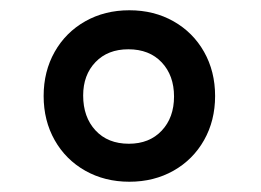

<svg xmlns="http://www.w3.org/2000/svg" viewBox="-20 -877 509 374"><path d="M377.5 -604C391.8 -629.3 399 -658 399 -690C399 -722 391.8 -750.7 377.5 -776C363.2 -801.3 343.3 -821.2 318 -835.5C292.7 -849.8 264 -857 232 -857C200 -857 171.3 -849.8 146 -835.5C120.7 -821.2 100.8 -801.3 86.5 -776C72.2 -750.7 65 -722 65 -690C65 -658 72.2 -629.3 86.5 -604C100.8 -578.7 120.7 -558.8 146 -544.5C171.3 -530.2 200 -523 232 -523C264 -523 292.7 -530.2 318 -544.5C343.3 -558.8 363.2 -578.7 377.5 -604ZM295 -755.5C311 -738.5 319 -716.3 319 -689C319 -661.7 311 -639.5 295 -622.5C279 -605.5 257.7 -597 231 -597C203.7 -597 182 -605.7 166 -623C150 -640.3 142 -663 142 -691C142 -717.7 150 -739.3 166 -756C182 -772.7 203.3 -781 230 -781C257.3 -781 279 -772.5 295 -755.5Z"/></svg>

Font: Morrison SemiBold
Style: Regular
Weight: 600
Designer: Pablo Impallari, Rodrigo Fuenzalida (Modified by Dan O. Williams)
Version: Version 0.030; ttfautohint (v1.8.1)